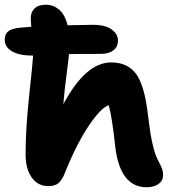

<svg xmlns="http://www.w3.org/2000/svg" viewBox="-35 -766 747 812"><path d="M168.9 21Q125 21 99.1 -15.4Q73.2 -51.8 73.2 -112.8Q73.2 -221.7 88.6 -364Q104 -506.3 105 -530.8H104Q47.4 -530.8 16.1 -548.8Q-15.1 -566.9 -15.1 -598.1Q-15.1 -621.1 -0.5 -633.3Q14.2 -645.5 50.8 -648.9Q58.1 -649.4 74 -650.9Q89.8 -652.3 97.2 -652.8Q94.7 -685.1 95.2 -690.9Q95.2 -714.4 111.1 -730.2Q127 -746.1 160.2 -746.1Q189.9 -746.1 214.6 -725.6Q239.3 -705.1 251 -659.2Q323.2 -661.1 357.9 -661.1Q410.2 -661.1 437 -641.6Q463.9 -622.1 463.9 -594.2Q463.9 -568.4 444.6 -553.2Q425.3 -538.1 391.1 -538.1Q293.9 -538.1 256.8 -537.1Q255.4 -519 246.1 -448Q236.8 -377 232.9 -325.2Q327.1 -502 435.1 -502Q468.3 -502 492.9 -491.2Q517.6 -480.5 534.2 -461.4Q550.8 -442.4 562.7 -410.2Q574.7 -377.9 581.5 -341.6Q588.4 -305.2 594.2 -252.9Q600.6 -198.7 609.4 -160.4Q618.2 -122.1 624.5 -107.2Q630.9 -92.3 642.1 -70.8Q654.8 -47.9 654.8 -25.9Q654.8 -2.4 635.7 11.7Q616.7 25.9 585 25.9Q474.6 25.9 453.1 -140.1Q439 -272 424.8 -320.8Q392.6 -311.5 339.8 -233.2Q287.1 -154.8 234.9 -23.9Q222.2 2.4 208 11.7Q193.8 21 168.9 21Z"/></svg>

Font: Shantell Sans Bouncy
Style: Bold
Weight: 700
Designer: Stephen Nixon, Anya Danilova, Shantell Martin
Foundry: Arrow Type
Version: Version 1.006;[9816181b4]